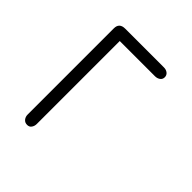

<svg xmlns="http://www.w3.org/2000/svg" viewBox="-28 -594 526 526"><g transform="rotate(-45 235.0 -331.0)"><path d="M45.5 -408.5Q45.5 -417.5 51.8 -422.5Q58 -427.5 66.5 -427.5H400.5Q422 -427.5 422 -405V-254.5Q422 -246 417.2 -240Q412.5 -234 404.5 -234Q396.5 -234 392 -240.2Q387.5 -246.5 387.5 -255V-391.5H66Q58 -391.5 51.8 -395.8Q45.5 -400 45.5 -408.5Z"/></g></svg>

Font: Fraunces 144pt S050
Style: Regular
Weight: 400
Version: Version 1.000; ttfautohint (v1.8.3)